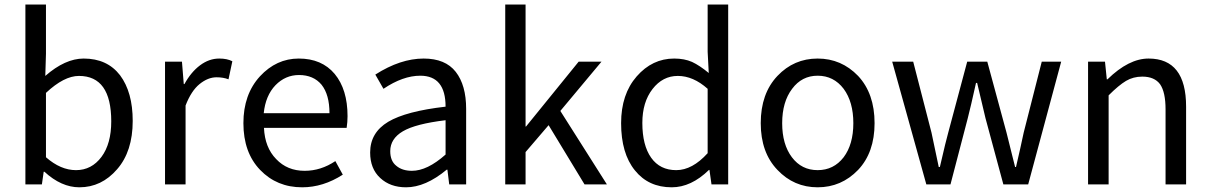

<svg xmlns="http://www.w3.org/2000/svg" viewBox="-20 -797 5230 830"><path d="M323.2 12.7Q245.1 12.7 171.9 -54.7H168.9L161.1 0H89.8V-777.3H178.7V-564.5L175.8 -468.8Q261.7 -543.9 341.8 -543.9Q443.4 -543.9 499 -471.7Q553.7 -398.4 553.7 -274.4Q553.7 -142.6 486.3 -65.4Q418.9 12.7 323.2 12.7ZM308.6 -61.5Q376 -61.5 418.9 -119.1Q460.9 -175.8 460.9 -272.5Q460.9 -468.8 321.3 -468.8Q256.8 -468.8 178.7 -395.5V-117.2Q242.2 -61.5 308.6 -61.5Z M766.6 -530.3 774.4 -433.6H777.3Q805.7 -485.4 844.7 -514.6Q883.8 -543.9 927.7 -543.9Q961.9 -543.9 984.4 -532.2L967.8 -454.1Q945.3 -462.9 916 -462.9Q878.9 -462.9 842.8 -433.6Q806.6 -404.3 782.2 -340.8V0H693.4V-530.3Z M1286.1 12.7Q1176.8 12.7 1104.5 -62.5Q1032.2 -137.7 1032.2 -264.6Q1032.2 -388.7 1103.5 -466.8Q1174.8 -543.9 1271.5 -543.9Q1371.1 -543.9 1426.8 -477.5Q1482.4 -410.2 1482.4 -294.9Q1482.4 -269.5 1478.5 -244.1H1121.1Q1125 -159.2 1173.8 -109.4Q1221.7 -58.6 1296.9 -58.6Q1367.2 -58.6 1429.7 -100.6L1461.9 -42Q1377 12.7 1286.1 12.7ZM1404.3 -307.6Q1404.3 -387.7 1370.1 -430.7Q1335 -472.7 1272.5 -472.7Q1213.9 -472.7 1170.9 -428.7Q1127.9 -383.8 1120.1 -307.6Z M1735.4 12.7Q1667 12.7 1624 -27.3Q1580.1 -67.4 1580.1 -137.7Q1580.1 -223.6 1658.2 -270.5Q1735.4 -316.4 1906.2 -335.9Q1906.2 -469.7 1796.9 -469.7Q1721.7 -469.7 1637.7 -413.1L1602.5 -474.6Q1710.9 -543.9 1811.5 -543.9Q1905.3 -543.9 1950.2 -486.3Q1995.1 -428.7 1995.1 -326.2V0H1921.9L1914.1 -63.5H1911.1Q1819.3 12.7 1735.4 12.7ZM1760.7 -58.6Q1827.1 -58.6 1906.2 -128.9V-277.3Q1776.4 -261.7 1721.7 -229.5Q1667 -197.3 1667 -143.6Q1667 -100.6 1693.4 -80.1Q1718.8 -58.6 1760.7 -58.6Z M2252 -777.3V-250H2253.9L2481.4 -530.3H2580.1L2402.3 -317.4L2603.5 0H2506.8L2351.6 -255.9L2252 -139.6V0H2164.1V-777.3Z M2883.8 12.7Q2783.2 12.7 2724.6 -60.5Q2665 -133.8 2665 -264.6Q2665 -389.6 2732.4 -466.8Q2799.8 -543.9 2894.5 -543.9Q2938.5 -543.9 2971.7 -529.3Q3004.9 -513.7 3043.9 -481.4L3039.1 -573.2V-777.3H3127.9V0H3055.7L3046.9 -62.5H3044.9Q2967.8 12.7 2883.8 12.7ZM2903.3 -61.5Q2972.7 -61.5 3039.1 -134.8V-413.1Q2976.6 -468.8 2910.2 -468.8Q2844.7 -468.8 2800.8 -412.1Q2756.8 -355.5 2756.8 -265.6Q2756.8 -168.9 2794.9 -115.2Q2833 -61.5 2903.3 -61.5Z M3514.6 12.7Q3412.1 12.7 3340.8 -62.5Q3268.6 -137.7 3268.6 -264.6Q3268.6 -392.6 3340.8 -468.8Q3412.1 -543.9 3514.6 -543.9Q3617.2 -543.9 3689.5 -468.8Q3760.7 -392.6 3760.7 -264.6Q3760.7 -137.7 3689.5 -62.5Q3617.2 12.7 3514.6 12.7ZM3514.6 -61.5Q3584 -61.5 3627 -117.2Q3668.9 -172.9 3668.9 -264.6Q3668.9 -356.4 3627 -413.1Q3584 -469.7 3514.6 -469.7Q3446.3 -469.7 3404.3 -413.1Q3361.3 -356.4 3361.3 -264.6Q3361.3 -172.9 3403.3 -117.2Q3445.3 -61.5 3514.6 -61.5Z M3927.7 -530.3 4006.8 -223.6Q4036.1 -84 4038.1 -75.2H4043Q4070.3 -193.4 4079.1 -223.6L4161.1 -530.3H4248L4331.1 -223.6Q4335 -207 4342.8 -176.8Q4350.6 -146.5 4356.4 -122.1Q4362.3 -97.7 4368.2 -75.2H4372.1Q4377.9 -102.5 4389.6 -151.4Q4400.4 -200.2 4405.3 -223.6L4483.4 -530.3H4567.4L4424.8 0H4317.4L4240.2 -286.1Q4239.3 -289.1 4204.1 -438.5H4199.2Q4175.8 -333 4163.1 -284.2L4088.9 0H3984.4L3836.9 -530.3Z M4756.8 -530.3 4764.6 -454.1H4767.6Q4859.4 -543.9 4945.3 -543.9Q5107.4 -543.9 5107.4 -335.9V0H5018.6V-324.2Q5018.6 -398.4 4995.1 -432.6Q4970.7 -465.8 4918 -465.8Q4878.9 -465.8 4847.7 -447.3Q4816.4 -428.7 4772.5 -384.8V0H4683.6V-530.3Z"/></svg>

Font: Noto Traditional Nushu
Style: Regular
Weight: 400
Designer: LIU Zhao
Foundry: Z&Z Studio
Version: Version 1.001; ttfautohint (v1.8.3) -l 8 -r 50 -G 200 -x 14 